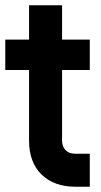

<svg xmlns="http://www.w3.org/2000/svg" viewBox="-21 -700 383 727"><path d="M264 7Q184 7 136.5 -39Q89 -85 89 -168V-435H-1V-550H89V-680H214V-550H319V-435H214V-168Q214 -145.5 227 -131.8Q240 -118 264 -118H319V7Z"/></svg>

Font: Mohave Light
Style: Bold
Weight: 700
Version: Version 2.003